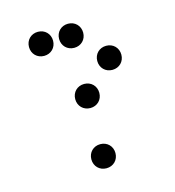

<svg xmlns="http://www.w3.org/2000/svg" viewBox="-80 -558 560 616"><g transform="rotate(-15 200.0 -250.0)"><path d="M100 -410C123 -410 140 -427 140 -450C140 -473 123 -490 100 -490C77 -490 60 -473 60 -450C60 -427 77 -410 100 -410ZM200 -410C223 -410 240 -427 240 -450C240 -473 223 -490 200 -490C177 -490 160 -473 160 -450C160 -427 177 -410 200 -410ZM300 -310C323 -310 340 -327 340 -350C340 -373 323 -390 300 -390C277 -390 260 -373 260 -350C260 -327 277 -310 300 -310ZM200 -210C223 -210 240 -227 240 -250C240 -273 223 -290 200 -290C177 -290 160 -273 160 -250C160 -227 177 -210 200 -210ZM200 -10C223 -10 240 -27 240 -50C240 -73 223 -90 200 -90C177 -90 160 -73 160 -50C160 -27 177 -10 200 -10Z"/></g></svg>

Font: TINY 5x3 80
Style: Regular
Weight: 200
Designer: Jack Halten Fahnestock
Foundry: Velvetyne Type Foundry
Version: Version 1.002;hotconv 1.0.109;makeotfexe 2.5.65596